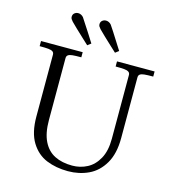

<svg xmlns="http://www.w3.org/2000/svg" viewBox="-132 -1031 1053 1159"><g transform="rotate(15 394.0 -452.0)"><path d="M130.2 -252.5V-638.6Q130.2 -652.1 121.1 -658.3Q112 -664.5 94.1 -666.2Q76.1 -668 39.4 -668V-700H299.8V-668Q263 -668 245.1 -666.2Q227.2 -664.5 218.1 -658.2Q208.9 -652 208.9 -638.6V-250.8Q208.9 -170 234.1 -119.2Q259.2 -68.5 305 -45.4Q350.8 -22.2 415.1 -22.2Q464.9 -22.2 507.9 -44.6Q551 -67 578 -115.9Q605 -164.8 605 -240.5V-638.6Q605 -652 595.8 -658.2Q586.6 -664.5 568.8 -666.2Q550.9 -668 514.2 -668V-700H749.2V-668Q712.5 -668 694.6 -666.2Q676.6 -664.5 667.5 -658.3Q658.4 -652.1 658.4 -638.6V-258.8Q658.4 -161.8 622 -99.8Q585.6 -37.9 527 -10.4Q468.4 17 398.9 17Q324.5 17 264.6 -7.4Q204.6 -31.8 167.4 -91.8Q130.2 -151.9 130.2 -252.5ZM279.4 -780.6Q253.1 -805 229.1 -827.9Q205 -850.8 194.4 -862Q187.1 -870.2 183.6 -876.1Q180.1 -882 180.1 -889.4Q180.1 -904.2 190.1 -912.5Q200.1 -920.8 213.8 -920.8Q222.9 -920.8 231.4 -916.4Q240 -912.1 246.2 -904.8Q251.2 -898.6 298.1 -825Q310.8 -805.4 320.8 -789.3Q330.9 -773.2 336.8 -763.9L315.1 -747.4ZM453 -780.6Q426.8 -805 402.7 -827.9Q378.6 -850.8 368 -862Q360.8 -870.2 357.2 -876.1Q353.8 -882 353.8 -889.4Q353.8 -904.2 363.8 -912.5Q373.8 -920.8 387.4 -920.8Q396.6 -920.8 405.2 -916.5Q413.8 -912.2 420 -904.8Q427.2 -895 443.9 -868.9Q460.6 -842.9 479.2 -813.2Q498.2 -782.5 510.5 -763.9L488.8 -747.4Z"/></g></svg>

Font: Didactic
Style: Regular
Weight: 400
Designer: Tyler Finck
Foundry: Etcetera Type Co
Version: Version 3.007;FEAKit 1.0